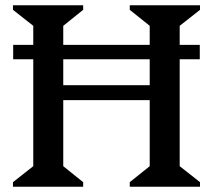

<svg xmlns="http://www.w3.org/2000/svg" viewBox="-20 -710 810 730"><path d="M473.4 0V-17.4L549.2 -78.2V-611.8L473.4 -672.6V-690H740.4V-672.6L663.2 -611.8V-78.2L740.4 -17.4V0ZM29.3 0V-17.4L106.5 -78.2V-611.8L29.3 -672.6V-690H296.2V-672.6L220.5 -611.8V-78.2L296.2 -17.4V0ZM180.5 -329.2V-386H590.3V-329.2ZM30.1 -484.7V-539.5H739.6V-484.7Z"/></svg>

Font: Platypi Light
Style: Regular
Weight: 300
Designer: David Sargent
Foundry: Bolt Cutter Type
Version: Version 1.200